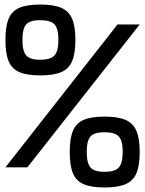

<svg xmlns="http://www.w3.org/2000/svg" viewBox="-20 -824 640 848"><path d="M4 -85 499 -716H597L101 -85ZM441 4Q383 4 349.5 -10.5Q316 -25 302 -59Q288 -93 288 -153Q288 -212 302 -246Q316 -280 349.5 -294.5Q383 -309 441 -309Q501 -309 534.5 -294.5Q568 -280 582.5 -246Q597 -212 597 -153Q597 -93 582.5 -59Q568 -25 534.5 -10.5Q501 4 441 4ZM441 -65Q487 -65 504.5 -84Q522 -103 522 -153Q522 -203 504.5 -221.5Q487 -240 441 -240Q397 -240 380 -221.5Q363 -203 363 -153Q363 -103 380 -84Q397 -65 441 -65ZM157 -491Q99 -491 65.5 -505.5Q32 -520 18 -554Q4 -588 4 -648Q4 -707 18 -741Q32 -775 65.5 -789.5Q99 -804 157 -804Q217 -804 250.5 -789.5Q284 -775 298.5 -741Q313 -707 313 -648Q313 -588 298.5 -554Q284 -520 250.5 -505.5Q217 -491 157 -491ZM157 -560Q203 -560 220.5 -579Q238 -598 238 -648Q238 -698 220.5 -716.5Q203 -735 157 -735Q113 -735 96 -716.5Q79 -698 79 -648Q79 -598 96 -579Q113 -560 157 -560Z"/></svg>

Font: Victor Mono Thin
Style: Regular
Weight: 400
Monospace: yes
Version: Version 1.561;gftools[0.9.30]